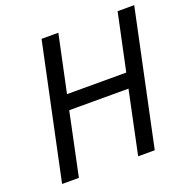

<svg xmlns="http://www.w3.org/2000/svg" viewBox="-127 -835 938 956"><g transform="rotate(-20 342.0 -357.0)"><path d="M42 0 193 -714H282L218 -412H532L596 -714H684L533 0H445L515 -333H201L131 0Z"/></g></svg>

Font: Noto Sans
Style: Italic
Weight: 400
Italic angle: -12°
Designer: Monotype Design Team
Foundry: Monotype Imaging Inc.
Version: Version 2.013; ttfautohint (v1.8.4.7-5d5b)